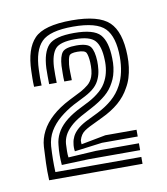

<svg xmlns="http://www.w3.org/2000/svg" viewBox="-53 -851 397 457"><g transform="rotate(-10 146.0 -622.0)"><path d="M102.8 -496.5Q102 -500.8 102 -506Q102 -511.2 103 -516.5Q104 -524.5 107.9 -532.2Q111.8 -540 119.8 -547.5Q127.8 -555 141 -562L171.5 -577Q192 -587.2 207.5 -600.6Q223 -614 232.5 -632.2Q240 -646.2 243.6 -663.1Q247.2 -680 247.2 -699.2Q247 -747.8 226.9 -768.6Q206.8 -789.5 149.5 -789.5Q93.5 -789.5 73.5 -769.2Q53.5 -749 52 -702.5Q51.5 -693 51.5 -683.1Q51.5 -673.2 52 -664.5H33.8Q33.2 -675.5 33.4 -685.1Q33.5 -694.8 33.8 -702.5Q35.2 -755.8 58.5 -780.2Q81.8 -804.8 149.5 -804.8Q214.2 -804.8 239.4 -780.9Q264.5 -757 265.5 -699.2Q265.8 -684.8 264 -671.4Q262.2 -658 258.5 -646Q254.8 -634 248.5 -623.5Q238.5 -604.8 221.4 -590Q204.2 -575.2 179.2 -563.5L148.2 -548.5Q140.5 -544.5 135.2 -540.8Q130 -537 126.8 -532.1Q123.5 -527.2 121.2 -519.5Q121 -517.5 121.1 -514.8Q121.2 -512 121.5 -510.2L180.8 -521.5H256.2V-505.2H169.8ZM30.5 -439.2Q29.5 -461.8 30.2 -480.8Q31 -499.8 32 -519.8Q33.2 -539.2 42.4 -557Q51.5 -574.8 68.8 -590.4Q86 -606 111.5 -619L141.5 -634.2Q151 -639.5 159.1 -646.1Q167.2 -652.8 171.5 -663.8Q174.2 -670.8 175.1 -680Q176 -689.2 175.5 -699.2Q174.5 -715 171.1 -721.9Q167.8 -728.8 149.5 -728.8Q132.5 -728.8 129.5 -722.5Q126.5 -716.2 125 -702.5Q124.2 -694.8 124.5 -684.9Q124.8 -675 125 -664.5H106.8Q106.2 -673.5 106.4 -684.2Q106.5 -695 106.8 -702.2Q108.2 -724.8 115.6 -734.4Q123 -744 149.5 -744Q176.5 -744 184 -733.6Q191.5 -723.2 192.5 -698.8Q192.8 -689.2 191.5 -678Q190.2 -666.8 186.2 -657.5Q181.8 -646.2 172.9 -637.6Q164 -629 149.2 -621.2L119.2 -606Q100.5 -595.8 85.1 -582.9Q69.8 -570 60.2 -554Q50.8 -538 49.2 -518.2Q48.2 -502 48 -486.9Q47.8 -471.8 48.5 -455.8H256.2V-439.2ZM66.5 -469.8Q65.5 -482.2 65.5 -493.6Q65.5 -505 67 -518.2Q68.2 -532.5 74.8 -545.4Q81.2 -558.2 94 -569.9Q106.8 -581.5 125.8 -591.8L156 -607.2Q171.5 -615.5 183.2 -625.9Q195 -636.2 201.5 -650.2Q206.5 -660.2 208.9 -673.2Q211.2 -686.2 210.5 -699.2Q209.5 -732 197.2 -745.6Q185 -759.2 149.5 -759.2Q113 -759.2 101.6 -746Q90.2 -732.8 88.5 -702.5Q88.2 -693.5 88.2 -683.6Q88.2 -673.8 88.5 -664.5H70.2Q70 -674.8 70 -684.5Q70 -694.2 70.2 -702.8Q72 -741.2 87.6 -757.8Q103.2 -774.2 149.5 -774.2Q196.8 -774.2 212.4 -756.9Q228 -739.5 228.8 -699.2Q229.2 -687.8 227.9 -677.5Q226.5 -667.2 223.8 -658.2Q221 -649.2 216.8 -641.8Q208.5 -625.8 195 -614.4Q181.5 -603 163.2 -593L132.5 -576.5Q116 -567.2 105.8 -557.4Q95.5 -547.5 90.6 -537.6Q85.8 -527.8 85 -517.5Q84.5 -508.5 84.4 -500.4Q84.2 -492.2 85.2 -484.8L152.2 -488.8H256.2V-472.2H131.5Z"/></g></svg>

Font: Big Shoulders Inline Display Thin ExtraBold
Style: Regular
Weight: 800
Version: Version 2.002